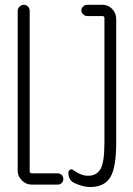

<svg xmlns="http://www.w3.org/2000/svg" viewBox="-20 -750 540 780"><path d="M281.2 -6.8Q257.8 -18.6 257.8 -48.8Q257.8 -56.6 264.6 -60.5Q271.5 -64.5 278.3 -58.6Q311.5 -35.2 338.9 -36.1Q372.1 -36.1 388.2 -63Q404.3 -89.8 404.3 -171.9V-675.8Q404.3 -684.6 396.5 -684.6H334Q325.2 -684.6 317.9 -691.9Q310.5 -699.2 310.5 -708Q310.5 -716.8 317.9 -723.6Q325.2 -730.5 334 -730.5H396.5Q419.9 -730.5 436 -713.4Q452.1 -696.3 452.1 -672.9V-170.9Q452.1 -68.4 427.7 -29.3Q403.3 9.8 345.7 9.8Q317.4 9.8 281.2 -6.8ZM213.9 -45.9Q223.6 -45.9 230.5 -39.6Q237.3 -33.2 237.3 -22.9Q237.3 -12.7 230.5 -6.3Q223.6 0 213.9 0H109.4Q85.9 0 68.8 -17.1Q51.8 -34.2 51.8 -56.6V-706.1Q51.8 -715.8 59.6 -723.1Q67.4 -730.5 77.1 -730.5Q86.9 -730.5 93.8 -723.1Q100.6 -715.8 100.6 -706.1V-54.7Q100.6 -45.9 110.4 -45.9Z"/></svg>

Font: Rounded Mgen+ 2m light
Style: Regular
Weight: 200
Designer: [Source Han Sans]
Ryoko NISHIZUKA  (kana & ideographs); Paul D. Hunt (Latin, Greek & Cyrillic); Wenlong ZHANG  (bopomofo
Version: Version 1.059.20150602